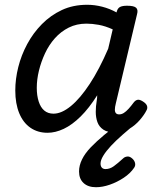

<svg xmlns="http://www.w3.org/2000/svg" viewBox="-20 -539 663 804"><path d="M179 17Q138 17 107.5 -4Q77 -25 60.5 -65Q44 -105 44 -160Q44 -208 56.5 -258Q69 -308 94 -354.5Q119 -401 155.5 -438Q192 -475 239 -497Q286 -519 345 -519Q376 -519 407.5 -511Q439 -503 468 -487L469 -491Q473 -505 483 -510Q493 -515 512 -515Q541 -515 550 -506.5Q559 -498 554 -480L465 -106Q461 -90 461 -80Q461 -70 465.5 -65Q470 -60 479 -60Q489 -60 498.5 -66Q508 -72 518.5 -83.5Q529 -95 540 -110Q547 -119 555.5 -121Q564 -123 577 -115Q592 -106 595.5 -96Q599 -86 593 -76Q584 -58 565.5 -36.5Q547 -15 521.5 0.5Q496 16 463 16Q431 16 413 4Q395 -8 388 -27.5Q381 -47 381 -70.5Q381 -94 385 -117Q386 -122 386.5 -128Q387 -134 387 -140Q353 -86 317.5 -51Q282 -16 247 0.5Q212 17 179 17ZM134 -171Q134 -139 142 -114Q150 -89 165.5 -76Q181 -63 204 -63Q238 -63 277 -95Q316 -127 356 -188Q396 -249 433 -335L452 -416Q421 -430 393.5 -435Q366 -440 342 -440Q301 -440 268 -423.5Q235 -407 210 -379Q185 -351 168.5 -315.5Q152 -280 143 -243Q134 -206 134 -171ZM382 245Q349 245 330 227.5Q311 210 311 179Q311 154 323.5 128.5Q336 103 360 78Q384 53 416.5 26Q449 -1 490 -31L552 -30V-24Q521 1 493 25.5Q465 50 444.5 72Q424 94 412.5 113Q401 132 401 146Q401 157 406.5 163Q412 169 422 169Q440 169 456.5 157Q473 145 496 124Q502 118 512.5 116.5Q523 115 534 125Q543 133 545.5 143.5Q548 154 542 163Q526 187 498 205.5Q470 224 439.5 234.5Q409 245 382 245Z"/></svg>

Font: Playwrite AT
Style: Italic
Weight: 400
Italic angle: -13.0072°
Designer: Veronika Burian, José Scaglione
Foundry: TypeTogether
Version: Version 1.002